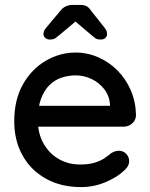

<svg xmlns="http://www.w3.org/2000/svg" viewBox="-20 -752 612 782"><path d="M310 10Q228 10 166.5 -24.5Q105 -59 71.5 -119.5Q38 -180 38 -258Q38 -346 73.5 -408.5Q109 -471 166.5 -504.5Q224 -538 288 -538Q336 -538 380.5 -518.5Q425 -499 459 -464.5Q493 -430 513 -383.5Q533 -337 534 -282Q533 -262 518 -249Q503 -236 483 -236H95L71 -321H447L428 -303V-328Q425 -363 404 -389.5Q383 -416 352.5 -430.5Q322 -445 288 -445Q258 -445 230 -435.5Q202 -426 181 -405Q160 -384 147 -349.5Q134 -315 134 -264Q134 -209 157 -168Q180 -127 219 -104.5Q258 -82 306 -82Q342 -82 366 -89.5Q390 -97 406 -108Q422 -119 434 -129Q450 -138 464 -138Q482 -138 494 -125.5Q506 -113 506 -96Q506 -74 484 -56Q457 -30 409.5 -10Q362 10 310 10ZM304 -678 224 -611Q213 -602 205.5 -596.5Q198 -591 183 -591Q172 -591 164.5 -597.5Q157 -604 157 -613Q157 -619 159 -625Q161 -631 168 -639L225 -707Q244 -732 276 -732H306Q323 -732 333 -726.5Q343 -721 352 -707L406 -639Q412 -631 414 -625.5Q416 -620 416 -613Q416 -604 409 -597.5Q402 -591 391 -591Q375 -591 368 -596.5Q361 -602 349 -612L263 -685Z"/></svg>

Font: Quicksand SemiBold
Style: Regular
Weight: 600
Designer: Andrew Paglinawan
Foundry: Andrew Paglinawan
Version: Version 3.004